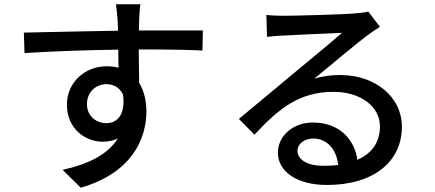

<svg xmlns="http://www.w3.org/2000/svg" viewBox="-20 -818 2040 901"><path d="M557 -375C570 -281 531 -240 479 -240C431 -240 388 -274 388 -329C388 -389 433 -423 479 -423C512 -423 541 -408 557 -375ZM92 -665 95 -569C219 -577 383 -583 535 -585L536 -500C519 -505 500 -507 480 -507C379 -507 294 -432 294 -327C294 -213 381 -153 462 -153C488 -153 512 -158 533 -168C484 -91 392 -47 274 -21L359 63C596 -6 667 -163 667 -296C667 -347 655 -393 633 -429L631 -586C777 -586 871 -584 930 -581L932 -675H632L633 -725C633 -739 636 -785 639 -798H524C526 -788 529 -757 532 -725L534 -674C391 -672 205 -667 92 -665Z M1567 -44C1545 -41 1521 -40 1496 -40C1425 -40 1376 -67 1376 -111C1376 -141 1407 -168 1449 -168C1515 -168 1559 -117 1567 -44ZM1230 -748 1233 -645C1256 -648 1282 -650 1307 -651C1359 -654 1532 -662 1585 -664C1535 -620 1419 -524 1363 -478C1304 -429 1179 -324 1101 -260L1174 -186C1292 -312 1386 -387 1546 -387C1671 -387 1763 -319 1763 -225C1763 -152 1726 -98 1657 -68C1644 -163 1573 -243 1449 -243C1350 -243 1284 -176 1284 -102C1284 -11 1376 50 1514 50C1739 50 1866 -64 1866 -223C1866 -363 1742 -466 1575 -466C1535 -466 1495 -461 1455 -449C1526 -507 1649 -611 1700 -649C1721 -665 1742 -679 1763 -692L1708 -764C1697 -760 1679 -758 1644 -755C1590 -750 1362 -744 1310 -744C1286 -744 1255 -745 1230 -748Z"/></svg>

Font: GenYoGothic2 TW M
Style: Regular
Weight: 500
Version: Version 2.100;PS 2.1;hotconv 16.6.51;makeotf.lib2.5.65220 DE